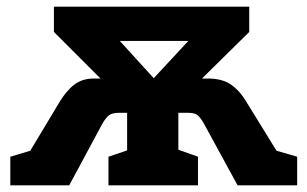

<svg xmlns="http://www.w3.org/2000/svg" viewBox="-20 -557 924 577"><path d="M11 0V-86L71 -104L158 -249Q179 -284 203 -302.5Q227 -321 262 -321H282L142 -461V-537H729V-461L587 -321H605Q648 -321 674.5 -302.5Q701 -284 721 -250L811 -104L873 -86V0H694L592 -187Q582 -204 573.5 -211Q565 -218 545 -218H516V-107L575 -86V0H306V-86L362 -105V-218H338Q317 -218 307.5 -210.5Q298 -203 288 -186L188 0ZM340 -434 442 -322 546 -434Z"/></svg>

Font: Bitter ExtraBold
Style: Regular
Weight: 800
Designer: Sol Matas, and Bitter project Authors
Foundry: Sol Matas
Version: Version 2.001